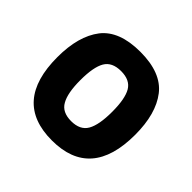

<svg xmlns="http://www.w3.org/2000/svg" viewBox="-136 -652 803 803"><g transform="rotate(45 266.0 -250.0)"><path d="M89 -444Q142 -512 266 -512Q390 -512 443 -443.5Q496 -375 496 -251Q496 12 266 12Q36 12 36 -251Q36 -375 89 -444ZM193 -138Q213 -102 266 -102Q319 -102 339.5 -138Q360 -174 360 -251Q360 -328 339.5 -363Q319 -398 266 -398Q213 -398 192.5 -363Q172 -328 172 -251Q172 -174 193 -138Z"/></g></svg>

Font: Titillium Web[RUS by Daymarius]
Style: Bold
Weight: 700
Designer: Cyrillization by Daymarius
Foundry: Cyrillization by Daymarius
Version: Version 1.002 September 11, 2018